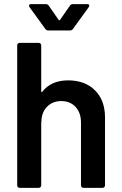

<svg xmlns="http://www.w3.org/2000/svg" viewBox="-20 -907 589 927"><path d="M487 -340V-12Q487 -7 483.5 -3.5Q480 0 475 0H383Q378 0 374.5 -3.5Q371 -7 371 -12V-316Q371 -362 345 -390.5Q319 -419 276 -419Q235 -419 208.5 -393Q182 -367 180 -324V-317H179V-12Q179 -7 175.5 -3.5Q172 0 167 0H75Q70 0 66.5 -3.5Q63 -7 63 -12V-688Q63 -693 66.5 -696.5Q70 -700 75 -700H167Q172 -700 175.5 -696.5Q179 -693 179 -688V-466Q179 -463 181 -462Q183 -461 184 -464Q227 -519 309 -519Q390 -519 438.5 -471Q487 -423 487 -340ZM120 -879Q120 -887 131 -887H202Q211 -887 216 -879L263 -811Q265 -809 267 -809Q269 -809 270 -811L317 -879Q322 -887 331 -887H401Q411 -887 411 -880Q411 -877 408 -872L332 -767Q327 -760 318 -760H213Q204 -760 199 -767L123 -872Q120 -877 120 -879Z"/></svg>

Font: Barlow SemiBold
Style: Regular
Weight: 600
Designer: Jeremy Tribby
Foundry: Tribby Type
Version: Version 1.422